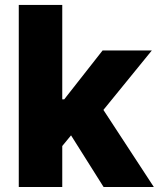

<svg xmlns="http://www.w3.org/2000/svg" viewBox="-20 -747 634 767"><path d="M393.8 0H594.5L393.1 -307.9L586.6 -545.5H389.9L236.5 -350.1H228.7V-727.3H55V0H228.7V-163.7L263.8 -206.3Z"/></svg>

Font: TID UI Extra Bold
Style: Regular
Weight: 800
Designer: The TID Project Authors
Foundry: Bakken & Bæck
Version: Version 1.001;hotconv 1.0.109;makeotfexe 2.5.65596